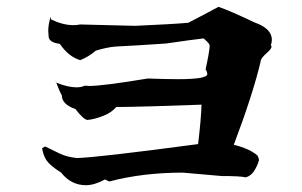

<svg xmlns="http://www.w3.org/2000/svg" viewBox="-20 -646 888 565"><path d="M233 -101Q189 -101 160 -138Q127 -159 117 -174Q107 -189 104 -210L113 -215L156 -194Q177 -184 206 -181Q263 -182 563 -222Q572 -298 573 -338Q414 -332 322 -331Q307 -314 286 -306Q260 -295 237 -293Q225 -295 202 -325Q162 -339 162 -365Q152 -384 143 -410L145 -403Q180 -389 205 -389Q219 -389 230 -394L242 -393Q282 -393 415 -415Q468 -413 504 -413Q590 -413 590 -428Q590 -434 585 -442Q597 -497 597 -512Q597 -518 579 -533Q544 -529 469 -518Q382 -512 320 -509Q295 -507 262 -497Q241 -479 216 -469Q182 -479 156 -517Q123 -521 123 -540L122 -556Q122 -573 129 -597L130 -589Q165 -572 196 -572Q206 -572 216 -574L378 -570Q490 -575 534 -579Q555 -590 582 -604Q609 -618 623 -626Q660 -613 729 -580Q780 -562 780 -529Q780 -521 777 -513Q779 -511 779 -509Q779 -502 765 -490Q747 -474 747 -466V-465Q724 -368 668 -220Q716 -208 738 -188Q742 -180 742 -174Q737 -157 727.5 -142.5Q718 -128 703 -124Q689 -128 632 -128L518 -138Q400 -138 302 -112Q296 -114 289 -118Q258 -101 233 -101Z"/></svg>

Font: Xiangcui Kesong Xiangcui Kesong
Style: Regular
Weight: 400
Version: Version 1.501;March 28, 2024;FontCreator 14.0.0.2814 64-bit